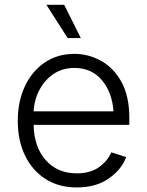

<svg xmlns="http://www.w3.org/2000/svg" viewBox="-20 -781 620 812"><path d="M304.7 11.7Q228 11.7 172.1 -24.2Q116.2 -60.1 85.7 -123.5Q55.2 -187 55.2 -269.5Q55.2 -352.1 85.2 -416Q115.2 -480 169.2 -516.6Q223.1 -553.2 294.4 -553.2Q354 -553.2 407.2 -523.9Q460.4 -494.6 493.7 -434.6Q526.9 -374.5 526.9 -281.7V-252.9H122.1Q124 -159.7 173.3 -103.8Q222.7 -47.9 305.2 -47.9Q362.3 -47.9 398.9 -74.2Q435.5 -100.6 450.7 -136.7L513.7 -116.7Q495.1 -65.4 441.2 -26.9Q387.2 11.7 304.7 11.7ZM122.1 -310.1H460Q454.6 -389.6 411.1 -441.7Q367.7 -493.7 294.4 -493.7Q245.1 -493.7 207.5 -468.8Q169.9 -443.8 147.5 -402.1Q125 -360.4 122.1 -310.1ZM266.1 -620.1 176.3 -760.7H251.5L321.8 -620.1Z"/></svg>

Font: Inter Light
Style: Regular
Weight: 300
Designer: Rasmus Andersson
Foundry: rsms
Version: Version 4.000;git-a52131595